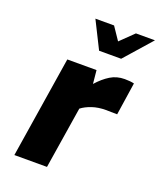

<svg xmlns="http://www.w3.org/2000/svg" viewBox="-143 -867 798 957"><g transform="rotate(20 256.0 -388.5)"><path d="M134 -538H289L296 -467Q328 -503 361.5 -523.5Q395 -544 437 -544Q467 -544 487 -539L461 -366Q442 -367 401 -367Q361 -367 328.5 -356Q296 -345 274 -328L222 0H49ZM196 -777H295L341 -709L411 -777H512L385 -633H268Z"/></g></svg>

Font: Exo ExtraBold
Style: Italic
Weight: 800
Italic angle: -9°
Designer: Natanael Gama
Foundry: Natanael Gama
Version: Version 1.500; ttfautohint (v1.6)